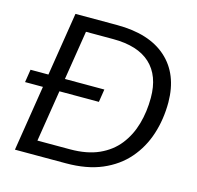

<svg xmlns="http://www.w3.org/2000/svg" viewBox="-103 -814 948 922"><g transform="rotate(15 371.0 -352.5)"><path d="M49 0 161 -705H368Q528 -705 614.5 -627.5Q701 -550 702 -410Q702 -325 678 -251Q654 -177 605 -120.5Q556 -64 481 -32Q406 0 302 0ZM142 -70H304Q388 -70 447 -96.5Q506 -123 543 -170Q580 -217 597.5 -278.5Q615 -340 615 -409Q615 -519 552.5 -577Q490 -635 367 -635H232ZM12 -326 22 -390H389L379 -326Z"/></g></svg>

Font: Nunito Sans
Style: Italic
Weight: 400
Italic angle: -9°
Designer: Vernon Adams
Foundry: Vernon Adams
Version: Version 3.006; ttfautohint (v1.8.3)